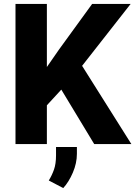

<svg xmlns="http://www.w3.org/2000/svg" viewBox="-20 -731 686 974"><path d="M458 0 291 -276.4 217.8 -196.8V0H58.6V-710.9H217.8V-391.1L280.3 -481L447.3 -710.9H642.6L396.5 -397L646.5 0ZM370.1 14.6V49.3Q370.1 96.7 349.6 144.5Q329.1 192.4 300.8 223.1L227.5 184.6Q243.7 158.2 253.9 129.2Q264.2 100.1 264.2 57.1V14.6Z"/></svg>

Font: Vazirmatn UI ExtraBold
Style: Regular
Weight: 800
Designer: Saber Rastikerdar
Foundry: Saber Rastikerdar
Version: Version 33.003